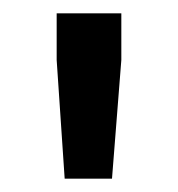

<svg xmlns="http://www.w3.org/2000/svg" viewBox="-20 -708 267 288"><path d="M77 -440H148L162 -618V-688H65V-618Z"/></svg>

Font: Saira UNSAM Medium SC
Style: Regular
Weight: 500
Designer: Hector Gatti with collaboration of the Omnibus-Type team
Foundry: Omnibus-Type
Version: Version 1.072;PS 001.072;hotconv 1.0.88;makeotf.lib2.5.64775